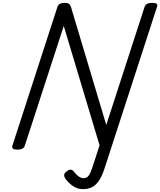

<svg xmlns="http://www.w3.org/2000/svg" viewBox="-20 -1035 1123 1346"><path d="M718 130Q697 198 673 232.5Q649 267 621.5 279Q594 291 559 291Q527 291 496 272Q465 253 440 220Q430 205 429.5 192.5Q429 180 448 166Q463 154 475.5 154.5Q488 155 497 167Q511 184 522.5 194.5Q534 205 544.5 209.5Q555 214 566 214Q583 214 594.5 204Q606 194 615.5 171Q625 148 637 110L678 -16L427 -853L154 -14Q150 0 137 7Q124 14 102 14Q58 14 67 -14L383 -988Q388 -1002 401 -1008.5Q414 -1015 435 -1015Q453 -1015 462.5 -1008.5Q472 -1002 477 -988L725 -159L994 -988Q999 -1002 1012 -1008.5Q1025 -1015 1046 -1015Q1092 -1015 1081 -988Z"/></svg>

Font: Playwrite NZ
Style: Regular
Weight: 400
Designer: Veronika Burian, José Scaglione
Foundry: TypeTogether
Version: Version 1.002